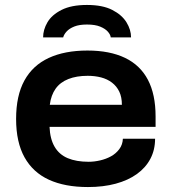

<svg xmlns="http://www.w3.org/2000/svg" viewBox="-20 -743 693 775"><path d="M335 12Q242 12 177.5 -17.5Q113 -47 79 -108Q45 -169 45 -263Q45 -357 78.5 -418Q112 -479 176.5 -509Q241 -539 333 -539Q423 -539 484.5 -509.5Q546 -480 577 -421Q608 -362 608 -273V-231H180Q182 -182 200.5 -150.5Q219 -119 253.5 -104.5Q288 -90 338 -90Q360 -90 384 -95.5Q408 -101 428 -112Q448 -123 461.5 -141Q475 -159 476 -183H606Q606 -138 587 -102Q568 -66 532.5 -40.5Q497 -15 447 -1.5Q397 12 335 12ZM181 -320H472Q472 -351 461.5 -373Q451 -395 432 -409.5Q413 -424 388 -430.5Q363 -437 334 -437Q289 -437 256 -424Q223 -411 204.5 -385Q186 -359 181 -320ZM331 -723Q394 -723 433 -703Q472 -683 490.5 -653Q509 -623 509 -592H427Q426 -603 415.5 -615Q405 -627 384.5 -635.5Q364 -644 331 -644Q300 -644 280 -636Q260 -628 249 -616Q238 -604 235 -592H154Q154 -623 171.5 -653Q189 -683 228.5 -703Q268 -723 331 -723Z"/></svg>

Font: Archivo SemiExpanded SemiBold
Style: Regular
Weight: 600
Width: 6
Designer: Hector Gatti
Foundry: Omnibus-Type
Version: Version 2.001